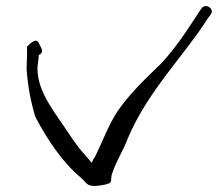

<svg xmlns="http://www.w3.org/2000/svg" viewBox="-20 -587 738 635"><path d="M68 -359C72 -300 82 -250 97 -200C134 -131 181 -55 249 2C266 16 265 34 314 26C363 18 340 13 352 -16C365 -56 386 -85 403 -130C469 -287 595 -410 667 -526L677 -539C691 -557 661 -578 647 -560L638 -547C605 -497 566 -433 510 -374C459 -326 403 -270 368 -218C339 -174 317 -114 295 -70C290 -63 285 -55 284 -48L245 -93C232 -110 218 -129 205 -149C163 -214 104 -281 104 -360C104 -373 107 -386 108 -398V-405C129 -414 115 -430 109 -443C100 -467 75 -438 69 -432C71 -410 68 -383 68 -359Z"/></svg>

Font: Stray Cat
Style: UltExt
Weight: 400
Version: Version 1.0